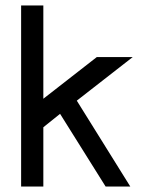

<svg xmlns="http://www.w3.org/2000/svg" viewBox="-20 -680 518 700"><path d="M57 0V-660H138V-320L333 -472H464L260 -313L455 0H365L199 -265L138 -216V0Z"/></svg>

Font: Lil Grotesk Medium
Style: Regular
Weight: 500
Designer: Bastien Sozeau
Foundry: NBR — Bastien Sozeau
Version: Version 3.003; ttfautohint (v1.8.4.7-5d5b);gftools[0.9.33]